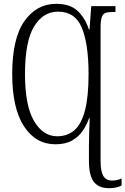

<svg xmlns="http://www.w3.org/2000/svg" viewBox="-20 -746 657 1006"><path d="M551 240Q497 240 471.5 206.5Q446 173 446 98V14Q446 -22 447.5 -59.5Q449 -97 450 -127H447Q435 -93 414 -61.5Q393 -30 358 -10Q323 10 270 10Q167 10 105.5 -84.5Q44 -179 44 -358Q44 -545 108 -635.5Q172 -726 275 -726Q348 -726 387.5 -688Q427 -650 446 -591H449L458 -714H585V-683H566Q545 -683 532 -678Q519 -673 513 -655.5Q507 -638 507 -602V97Q507 151 521 175.5Q535 200 568 200Q595 200 617 189V226Q607 232 590 236Q573 240 551 240ZM280 -32Q333 -32 369.5 -63.5Q406 -95 425 -166.5Q444 -238 444 -358Q444 -515 409 -600Q374 -685 284 -685Q206 -685 158.5 -607Q111 -529 111 -357Q111 -193 158 -112.5Q205 -32 280 -32Z"/></svg>

Font: Noto Serif ExtraCondensed Light
Style: Regular
Weight: 300
Width: 2
Designer: Monotype Design Team
Foundry: Monotype Imaging Inc.
Version: Version 2.014; ttfautohint (v1.8.4.7-5d5b)